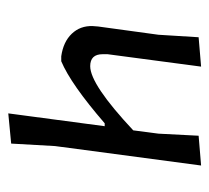

<svg xmlns="http://www.w3.org/2000/svg" viewBox="-41 -461 506 464"><g transform="rotate(90 212.0 -229.0)"><path d="M141 -462 111 -236V-224Q111 -194 140 -194Q184 -194 295 -298L303 -359L308 -456L380 -462L333 -109L327 -3L254 4L285 -229H278Q183 -147 128 -124H116Q81 -129 61.5 -149.5Q42 -170 43 -200L44 -213L64 -359L70 -456Z"/></g></svg>

Font: Alegreya Sans
Style: Italic
Weight: 400
Italic angle: -7°
Designer: Juan Pablo del Peral
Foundry: Huerta Tipografica
Version: Version 2.007